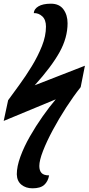

<svg xmlns="http://www.w3.org/2000/svg" viewBox="-35 -780 480 1040"><path d="M141 240Q105 240 81 220.5Q57 201 56 164Q56 122 75.5 68.5Q95 15 127 -41Q159 -97 196 -149.5Q233 -202 267 -242L-15 -125L9 -237Q35 -273 69.5 -320Q104 -367 137 -421Q170 -475 192 -530Q214 -585 214 -636Q214 -673 194 -691.5Q174 -710 148 -709Q149 -731 173 -745.5Q197 -760 241 -760Q286 -760 308.5 -729.5Q331 -699 331 -654Q331 -576 288 -498Q245 -420 153 -318L425 -424L402 -308Q363 -259 323.5 -198Q284 -137 251 -75.5Q218 -14 198 37.5Q178 89 178 119Q178 144 190 157Q202 170 231 170Q225 203 204.5 221.5Q184 240 141 240Z"/></svg>

Font: Noto Serif ExtraCondensed ExtraBold
Style: Italic
Weight: 800
Width: 2
Italic angle: -12°
Designer: Monotype Design Team
Foundry: Monotype Imaging Inc.
Version: Version 2.013